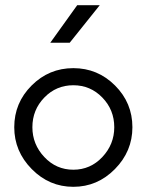

<svg xmlns="http://www.w3.org/2000/svg" viewBox="-20 -710 566 741"><path d="M249 -545H174L278 -690H365ZM35 -219Q35 -313 102 -380Q169 -447 263 -447Q357 -447 424 -380Q491 -313 491 -219Q491 -126 423.5 -57.5Q356 11 263 11Q170 11 102.5 -57.5Q35 -126 35 -219ZM105 -219Q105 -153 151 -104Q197 -55 263 -55Q329 -55 375 -104Q421 -153 421 -219Q421 -286 375 -333.5Q329 -381 263 -381Q197 -381 151 -333.5Q105 -286 105 -219Z"/></svg>

Font: Arcon
Style: Regular
Weight: 400
Designer: M. Zarth
Foundry: martin zarth - visuelle & digitale kommunikation
Version: Version 1.131;PS 001.131;hotconv 1.0.70;makeotf.lib2.5.58329